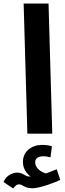

<svg xmlns="http://www.w3.org/2000/svg" viewBox="-74 -752 367 1080"><path d="M80 0 59 -732H199L220 0ZM0 308 -54 272Q-42 244 -20 231.5Q2 219 20 219Q43 219 60.5 230Q78 241 92 241Q106 241 118 240Q130 239 139 235L125 257Q97 246 76 219.5Q55 193 55 160Q55 115 86.5 89Q118 63 164 63Q178 63 192.5 65Q207 67 218 71L210 133Q200 131 191 129Q182 127 171 127Q149 127 136.5 135.5Q124 144 124 160Q124 180 137 194.5Q150 209 167 217Q184 225 195 225L159 231Q186 224 206 215.5Q226 207 245 200L265 260Q257 264 237.5 272Q218 280 194 288Q170 296 147 301.5Q124 307 109 307Q80 307 62 296Q44 285 33 285Q23 285 16 291Q9 297 0 308Z"/></svg>

Font: Farlight84_Sys_V01
Style: Bold
Weight: 700
Designer: Monotype Design Team, Nadine Chahine and Nizar Qandah
Foundry: Monotype Imaging Inc.
Version: Version 2.004;October 31, 2024;FontCreator 14.0.0.2814 64-bi